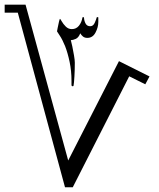

<svg xmlns="http://www.w3.org/2000/svg" viewBox="-20 -731 682 822"><path d="M620.1 -403.8 602.1 -370.1 533.2 -404.3 291.5 70.8H258.3L56.2 -676.8H0V-710.9H89.4L272 -43.9L489.3 -469.2ZM400.9 -656.2V-637.2Q400.9 -614.3 388.9 -591.6Q377 -568.8 354 -568.8Q342.3 -568.8 335.2 -574.7Q328.1 -580.6 323.7 -588.4Q316.4 -569.8 304.2 -564.5Q292 -559.1 283.2 -559.1Q285.6 -551.3 289.6 -532.2Q293.5 -513.2 296.9 -493.4Q300.3 -473.6 300.3 -462.4Q300.3 -432.6 298.6 -403.6Q296.9 -374.5 294.9 -364.3Q294.9 -361.8 290.5 -361.8Q286.1 -361.8 286.1 -368.2V-384.8Q286.1 -427.2 278.1 -465.8Q270 -504.4 258.8 -533.2Q247.1 -562 235.6 -578.9Q224.1 -595.7 224.1 -596.7Q224.1 -598.1 226.8 -611.3Q229.5 -624.5 232.4 -637.5Q235.4 -650.4 236.8 -650.4Q238.3 -650.4 244.4 -639.4Q250.5 -628.4 261.5 -617.4Q272.5 -606.4 287.6 -606.4Q306.2 -606.4 317.9 -620.8Q329.6 -635.3 333 -656.2Q333 -657.7 337.4 -657.7Q339.8 -657.7 339.8 -653.3Q340.8 -640.1 346.9 -629.4Q353 -618.7 366.2 -618.7Q378.9 -618.7 385.5 -633.3Q392.1 -647.9 394 -656.2Q394 -657.7 396.5 -657.7Q400.9 -657.7 400.9 -656.2Z"/></svg>

Font: Scheherazade New Rohingya
Style: Regular
Weight: 400
Designer: SIL International
Foundry: SIL International
Version: Version 3.000 ; LngRng